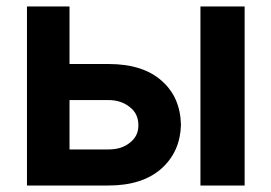

<svg xmlns="http://www.w3.org/2000/svg" viewBox="-20 -568 835 591"><path d="M314 -371Q420 -371 478 -319Q535 -269 537 -184Q535 -102 478 -50Q419 3 314 3H63V-548H194V-371ZM733 -548V3H597V-548ZM314 -108Q355 -108 380 -129Q406 -149 406 -182Q406 -218 380 -238Q353 -260 314 -260H194V-108Z"/></svg>

Font: Sinter Bold
Style: Regular
Weight: 700
Foundry: Adobe & rsms
Version: Version 1.000